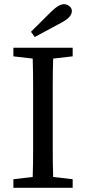

<svg xmlns="http://www.w3.org/2000/svg" viewBox="-20 -897 410 917"><path d="M231.9 -489.3V-181.2Q231.9 -117.2 233.9 -51.8L327.1 -41V0H43.9V-41L136.2 -51.8Q138.2 -115.2 138.2 -179.7V-487.8Q138.2 -551.8 136.2 -617.2L43.9 -627.9V-668.9H327.1V-627.9L233.9 -617.2Q231.9 -553.7 231.9 -489.3ZM285.6 -877Q299.8 -877 311.5 -867.7Q323.2 -858.4 323.2 -843.8Q323.2 -814.5 272 -788.1L146 -720.2L127.9 -745.1L222.2 -838.9Q260.3 -877 285.6 -877Z"/></svg>

Font: SourceSerifPro-Regular
Style: Regular
Weight: 400
Designer: Frank Grießhammer
Foundry: Adobe Systems Incorporated
Version: Version 1.014;PS Version 1.0;hotconv 1.0.73;makeotf.lib2.5.5